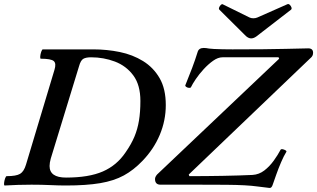

<svg xmlns="http://www.w3.org/2000/svg" viewBox="-30 -909 1561 945"><path d="M-7 4Q-11 4 -10 -7.5Q-9 -19 -5 -30.5Q-1 -42 3 -42Q50 -42 69 -53.5Q88 -65 98 -99L238 -565Q248 -597 234.5 -608.5Q221 -620 171 -620Q167 -620 168 -631.5Q169 -643 173 -654.5Q177 -666 181 -666H429Q496 -666 559.5 -653Q623 -640 674 -608.5Q725 -577 755.5 -524.5Q786 -472 786 -392Q786 -316 756.5 -245.5Q727 -175 671 -117Q628 -72 579.5 -45.5Q531 -19 463 -7.5Q395 4 294 4Q260 4 217.5 2Q175 0 125 0Q92 0 59 1Q26 2 -7 4ZM295 -35Q407 -35 476 -65Q545 -95 588 -159Q616 -199 631.5 -236Q647 -273 654 -315.5Q661 -358 661 -412Q661 -491 626 -538Q591 -585 535.5 -606Q480 -627 418 -627Q393 -627 380 -619.5Q367 -612 359 -583L220 -129Q214 -108 214 -92Q214 -35 295 -35ZM1296 16 1239 9Q1210 5 1173.5 3Q1137 1 1083.5 0.5Q1030 0 950 0H760Q733 0 733 -28Q733 -38 743 -50L1344 -620L1341 -627H1065Q1043 -627 1019 -610Q995 -593 972.5 -568.5Q950 -544 933.5 -519.5Q917 -495 910 -480Q908 -476 900.5 -476.5Q893 -477 887 -481Q881 -485 882 -489Q900 -533 915.5 -574Q931 -615 943 -654Q949 -673 973 -673Q984 -673 999 -670Q1004 -669 1022.5 -668Q1041 -667 1065.5 -666.5Q1090 -666 1114 -666Q1281 -666 1377.5 -668.5Q1474 -671 1487 -671Q1511 -671 1511 -649Q1511 -633 1498 -623L899 -50L902 -42Q983 -42 1066 -43.5Q1149 -45 1213 -48Q1245 -50 1271 -70Q1297 -90 1317.5 -118.5Q1338 -147 1351 -172Q1354 -176 1361.5 -174.5Q1369 -173 1375.5 -169Q1382 -165 1379 -161Q1367 -142 1353.5 -110.5Q1340 -79 1329.5 -49Q1319 -19 1313 -2Q1307 18 1296 16ZM1206 -720Q1194 -720 1181 -731L1050 -861Q1046 -865 1048.5 -872Q1051 -879 1056.5 -884.5Q1062 -890 1066 -888L1198 -823Q1206 -819 1217 -819Q1228 -819 1237 -823L1384 -888Q1390 -891 1396 -885.5Q1402 -880 1404.5 -872.5Q1407 -865 1402 -861L1231 -729Q1218 -720 1206 -720Z"/></svg>

Font: Junicode
Style: Bold Italic
Weight: 700
Italic angle: -11°
Designer: Peter S. Baker
Version: Version 2.100; ttfautohint (v1.8.4)